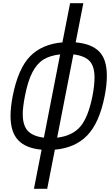

<svg xmlns="http://www.w3.org/2000/svg" viewBox="-20 -937 707 1207"><path d="M358.1 -595.1Q293.6 -587.9 252.9 -562.5Q212.2 -537.1 183.6 -482.4Q154.9 -427.7 136.7 -333.3Q123 -261.7 123 -220.1Q123 -148.4 154.9 -114.3Q186.8 -80.1 255.9 -71.6ZM339.2 -71.6Q434.2 -82.7 484.4 -140.6Q534.5 -198.6 561.2 -333.3Q574.2 -399.1 574.2 -449.9Q574.2 -521.5 542.6 -554Q511.1 -586.6 441.4 -595.1ZM59.9 -333.3Q93.8 -505.2 168.6 -582.4Q243.5 -659.5 372.4 -670.6L420.6 -916.7H503.9L455.7 -670.6Q554.7 -662.1 603.2 -613.3Q651.7 -564.5 651.7 -461.6Q651.7 -401.7 638 -333.3Q604.8 -164.7 528.6 -85.9Q452.5 -7.2 324.9 3.9L276.7 250H193.4L241.5 3.9Q143.2 -4.6 94.7 -55.3Q46.2 -106.1 46.2 -209Q46.2 -263 59.9 -333.3Z"/></svg>

Font: Monoid
Style: Italic
Weight: 400
Width: 4
Italic angle: -11°
Monospace: yes
Version: Version 0.61